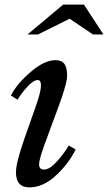

<svg xmlns="http://www.w3.org/2000/svg" viewBox="-20 -800 467 830"><path d="M131 -330Q157 -401 157 -431Q157 -454 143 -454Q124 -454 96 -422.5Q68 -391 56 -369L27 -387Q53 -438 112.5 -489Q172 -540 220 -540Q246 -540 258 -524.5Q270 -509 270 -473Q270 -465 268.5 -455.5Q267 -446 263.5 -433Q260 -420 257 -409.5Q254 -399 247.5 -380Q241 -361 236.5 -349Q232 -337 222.5 -310.5Q213 -284 207 -269L170 -168Q149 -109 149 -90Q149 -67 170 -67Q195 -67 227 -103Q259 -139 277 -171L307 -154Q278 -94 222.5 -42Q167 10 107 10Q49 10 49 -55Q49 -97 86 -202ZM253 -780H343L427 -651H382L281 -719L144 -651H99Z"/></svg>

Font: Libre Baskerville
Style: Italic
Weight: 400
Italic angle: -15°
Designer: Pablo Impallari, Rodrigo Fuenzalida
Foundry: Pablo Impallari, Rodrigo Fuenzalida
Version: Version 1.051;Glyphs 3.2.3 (3260)